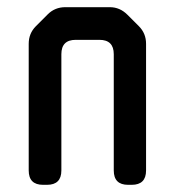

<svg xmlns="http://www.w3.org/2000/svg" viewBox="-20 -505 487 535"><path d="M100 10H111Q151 10 151 -30V-354Q151 -394 191 -394H257Q297 -394 297 -354V-30Q297 10 337 10H347Q387 10 387 -30V-383Q387 -412 367 -432L335 -464Q314 -485 286 -485H162Q133 -485 113 -465L80 -432Q60 -412 60 -383V-30Q60 10 100 10Z"/></svg>

Font: WDXL Lubrifont SC
Style: Regular
Weight: 400
Designer: [WDXL Lubrifont] Copyright 2020-2022 (c) NightFurySL2001, Skr-ZERO; [ZCOOL QingKe HuangYou] Copyright 2018-2022 (c) The 
Version: Version 2.001;hotconv 1.1.1;makeotfexe 2.6.0